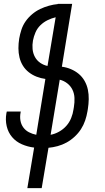

<svg xmlns="http://www.w3.org/2000/svg" viewBox="-20 -755 540 990"><path d="M121 215 156 6Q123 2 93 -11Q63 -24 42.5 -48Q22 -72 14.5 -104.5Q7 -137 13 -171L15 -180H87L86 -174Q82 -153 85.5 -133Q89 -113 100.5 -97.5Q112 -82 129.5 -73Q147 -64 167 -60L214 -348Q191 -351 169 -359.5Q147 -368 128.5 -382.5Q110 -397 98 -416.5Q86 -436 80.5 -459Q75 -482 75 -506.5Q75 -531 79 -556Q83 -579 90.5 -602Q98 -625 112 -645Q126 -665 145.5 -681.5Q165 -698 187 -708.5Q209 -719 232.5 -725.5Q256 -732 278 -734V-735H352L299 -411Q323 -408 345.5 -398.5Q368 -389 386 -374Q404 -359 416 -338Q428 -317 433 -293Q438 -269 437.5 -243.5Q437 -218 433 -193L431 -181Q427 -157 419 -133.5Q411 -110 397.5 -89Q384 -68 364.5 -50Q345 -32 323 -20Q301 -8 277 -1.5Q253 5 230 7L195 215ZM225 -415 267 -666Q246 -661 225.5 -651Q205 -641 188.5 -625Q172 -609 163 -588Q154 -567 150 -546Q146 -524 148 -502Q150 -480 160 -461.5Q170 -443 187.5 -431Q205 -419 225 -415ZM241 -60Q263 -64 284.5 -76Q306 -88 322 -106Q338 -124 347 -146.5Q356 -169 359 -191L361 -203Q365 -227 364 -250Q363 -273 353.5 -292.5Q344 -312 326.5 -325.5Q309 -339 288 -344Z"/></svg>

Font: Iosevka Oblique
Style: Regular
Weight: 400
Italic angle: -9°
Monospace: yes
Designer: Belleve Invis
Foundry: Belleve Invis
Version: Version 32.5.0; ttfautohint (v1.8.4)